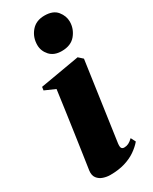

<svg xmlns="http://www.w3.org/2000/svg" viewBox="-199 -797 680 856"><g transform="rotate(-30 141.0 -369.0)"><path d="M97 12Q79 12 61.2 6Q43.5 0 32.8 -14Q22 -28 25 -52Q25.5 -56 29 -79Q32.5 -102 38 -140Q43.5 -178 50.5 -226.2Q57.5 -274.5 65.2 -329.2Q73 -384 80.5 -440L27 -463.5L29.5 -480.5L232.5 -515.5L254 -496L196.5 -92.5Q194.5 -74.5 198.8 -68.8Q203 -63 212 -63Q224 -63 234.2 -68Q244.5 -73 257 -85L269.5 -60.5Q253.5 -41.5 229.5 -24.8Q205.5 -8 172.5 2Q139.5 12 97 12ZM186 -574.5Q146.5 -574.5 125.2 -598.2Q104 -622 104 -652.5Q104 -692 128.5 -721.2Q153 -750.5 197 -750.5Q241.5 -750.5 261.8 -725.2Q282 -700 282 -671Q282 -634 257.8 -604.2Q233.5 -574.5 186 -574.5Z"/></g></svg>

Font: Merriweather 144pt Black
Style: Italic
Weight: 900
Italic angle: -7.8°
Version: Version 2.101